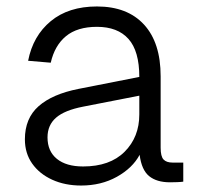

<svg xmlns="http://www.w3.org/2000/svg" viewBox="-20 -562 640 594"><path d="M231 12Q181 12 141.5 -6Q102 -24 79.5 -56Q57 -88 57 -131Q57 -196 99.5 -233.5Q142 -271 223 -287L411 -324Q411 -404 377.5 -441.5Q344 -479 280 -479Q219 -479 184 -450Q149 -421 137 -368L67 -374Q82 -451 137 -496.5Q192 -542 280 -542Q374 -542 425.5 -486Q477 -430 477 -326V-105Q477 -78 486 -68.5Q495 -59 514 -59H547V0Q541 1 529 1.5Q517 2 506 2Q465 2 441.5 -17Q418 -36 412 -83Q390 -42 341.5 -15Q293 12 231 12ZM237 -47Q320 -47 365.5 -92.5Q411 -138 411 -208V-266L237 -232Q180 -221 153.5 -198Q127 -175 127 -137Q127 -94 156 -70.5Q185 -47 237 -47Z"/></svg>

Font: Geist Mono Light
Style: Regular
Weight: 300
Monospace: yes
Designer: Basement.studio, Andrés Briganti, Mateo Zaragoza
Foundry: Basement.studio, Vercel, Andrés Briganti, Guido Ferreyra, Mateo Zaragoza
Version: Version 1.500; ttfautohint (v1.8.4.7-5d5b)